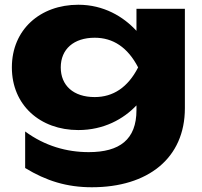

<svg xmlns="http://www.w3.org/2000/svg" viewBox="-20 -608 853 809"><path d="M310 -60C417 -60 500 -106 555 -164V-144C555 -20 484 33 354 33C261 33 169 7 86 -54V100C175 154 261 181 367 181C603 181 759 59 759 -152V-571H555V-478C500 -538 417 -588 310 -588C149 -588 30 -483 30 -324C30 -165 149 -60 310 -60ZM379 -199C289 -199 236 -248 236 -324C236 -401 291 -449 379 -449C456 -449 518 -409 562 -324C519 -240 457 -199 379 -199Z"/></svg>

Font: Bounded
Style: Bold
Weight: 700
Designer: Vlad Churkin
Version: Version 3.0